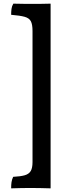

<svg xmlns="http://www.w3.org/2000/svg" viewBox="-20 -762 332 1051"><path d="M257 269Q227 268 199 267.5Q171 267 144 267Q122 267 95.5 267.5Q69 268 41 269Q41 250 43 235.5Q45 221 52 206Q92 204 115 197.5Q138 191 148 174.5Q158 158 158 125V-592Q158 -628 149 -645.5Q140 -663 115 -670Q90 -677 41 -681Q41 -698 43 -713.5Q45 -729 53 -742Q84 -741 109 -741Q134 -741 162 -741Q183 -741 207 -741Q231 -741 257 -742Z"/></svg>

Font: Vollkorn
Style: Bold
Weight: 700
Designer: Friedrich Althausen
Foundry: Friedrich Althausen
Version: Version 5.000